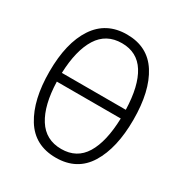

<svg xmlns="http://www.w3.org/2000/svg" viewBox="-171 -853 942 991"><g transform="rotate(30 300.0 -357.5)"><path d="M550 -360Q550 -191 488 -90.5Q426 10 300 10Q174 10 112 -90.5Q50 -191 50 -359Q50 -530 114.5 -627.5Q179 -725 302 -725Q426 -725 488 -627.5Q550 -530 550 -360ZM109 -385H490Q486 -525 439.5 -599Q393 -673 302 -673Q209 -673 161.5 -597.5Q114 -522 109 -385ZM490 -333H109Q113 -195 161 -119Q209 -43 302 -43Q394 -43 440 -118Q486 -193 490 -333Z"/></g></svg>

Font: Noto Sans Mono UI Light
Style: Regular
Weight: 300
Monospace: yes
Designer: Monotype Design team
Foundry: Monotype Imaging Inc.
Version: Version 1.000